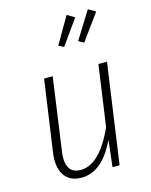

<svg xmlns="http://www.w3.org/2000/svg" viewBox="-121 -881 761 970"><g transform="rotate(-15 259.5 -396.0)"><path d="M74 -111Q74 -132 76 -144L130 -522H175L122 -144Q119 -126 119 -110Q119 -28 190 -28Q290 -28 369 -204L414 -522H459L385 0H348L364 -139Q293 11 184 11Q132 11 103 -21Q74 -53 74 -111ZM323 -803 362 -780 269 -650 242 -664ZM434 -803 472 -781 373 -645 345 -660Z"/></g></svg>

Font: Fira Sans Condensed ExtraLight
Style: Italic
Weight: 275
Width: 3
Italic angle: -8°
Designer: Carrois Corporate & Edenspiekermann AG
Foundry: Carrois Corporate GbR & Edenspiekermann AG
Version: Version 4.203